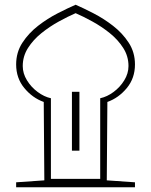

<svg xmlns="http://www.w3.org/2000/svg" viewBox="-20 -792 639 812"><path d="M48.3 0V-21L167.5 -29.3L165 -360.8Q117.2 -377.9 82.8 -419.7Q48.3 -461.4 48.3 -519.5Q48.3 -570.8 74.7 -611.3Q101.1 -651.9 141.1 -682.9Q181.2 -713.9 224.1 -735.8Q267.1 -757.8 299.8 -772Q332.5 -757.8 375.2 -735.8Q418 -713.9 458 -682.9Q498 -651.9 524.4 -611.3Q550.8 -570.8 550.8 -519.5Q550.8 -461.4 516.4 -419.7Q481.9 -377.9 434.1 -360.8L431.6 -29.3L550.8 -21V0ZM403.8 -35.6V-376.5Q433.1 -382.8 460.4 -403.1Q487.8 -423.3 505.6 -452.4Q523.4 -481.4 523.4 -512.7Q523.4 -554.2 501.2 -589.1Q479 -624 444.3 -651.9Q409.7 -679.7 371.1 -700.9Q332.5 -722.2 299.8 -736.3Q267.1 -722.2 228.5 -700.9Q189.9 -679.7 155.3 -651.9Q120.6 -624 98.4 -589.1Q76.2 -554.2 76.2 -512.7Q76.2 -481.4 94 -452.4Q111.8 -423.3 139.2 -403.1Q166.5 -382.8 195.3 -376.5V-35.6ZM284.2 -403.8H315.9V-154.8H284.2Z"/></svg>

Font: Pinar-FD Regular
Style: FD-Regular
Weight: 400
Designer: Amin Abedi
Version: Version 3.000